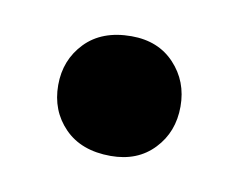

<svg xmlns="http://www.w3.org/2000/svg" viewBox="-34 -171 273 218"><g transform="rotate(10 103.0 -62.0)"><path d="M103.5 7Q69.5 7 50.2 -12.8Q31 -32.5 31 -62Q31 -91 50.2 -111Q69.5 -131 103.5 -131Q134.5 -131 153.2 -111Q172 -91 172 -62Q172 -32.5 153.2 -12.8Q134.5 7 103.5 7Z"/></g></svg>

Font: Junction SemiBold
Style: Regular
Weight: 600
Designer: Caroline Hadilaksono
Foundry: Caroline Hadilaksono, Tyler Finck, The League of Moveable Type
Version: Version 2.000; ttfautohint (v1.8.3)